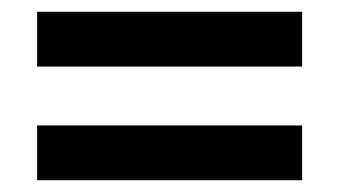

<svg xmlns="http://www.w3.org/2000/svg" viewBox="-20 -515 576 326"><path d="M43 -402V-495H493V-402ZM43 -209V-302H493V-209Z"/></svg>

Font: Noto Sans Display SemiBold
Style: Regular
Weight: 600
Designer: Monotype Design Team
Foundry: Monotype Imaging Inc.
Version: Version 2.003